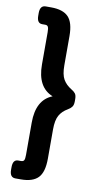

<svg xmlns="http://www.w3.org/2000/svg" viewBox="-99 -813 529 996"><g transform="rotate(10 165.0 -315.0)"><path d="M87 -768Q149 -768 177.5 -738.5Q206 -709 206 -638V-484Q206 -435 220.5 -410Q235 -385 263 -368Q277 -360 284.5 -350.5Q292 -341 292 -321V-309Q292 -290 284.5 -280Q277 -270 263 -262Q235 -246 220.5 -220.5Q206 -195 206 -146V8Q206 79 177.5 108.5Q149 138 87 138H58Q28 138 28 98V84Q28 44 56 44H71Q83 44 87 36.5Q91 29 91 8V-162Q91 -282 174 -315Q91 -348 91 -468V-638Q91 -658 87 -666Q83 -674 72 -674H56Q28 -674 28 -714V-728Q28 -768 58 -768Z"/></g></svg>

Font: Asap Expanded
Style: Bold
Weight: 700
Width: 7
Designer: Pablo Cosgaya
Foundry: Omnibus-Type
Version: Version 3.001; ttfautohint (v1.8.4.7-5d5b)